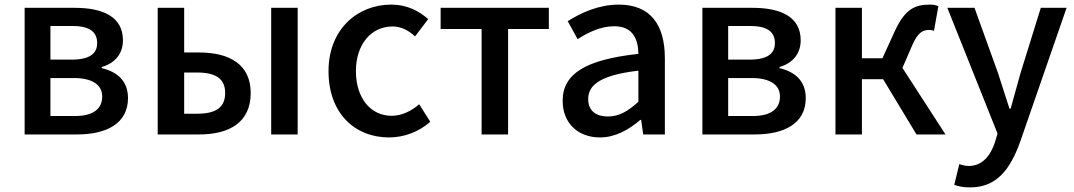

<svg xmlns="http://www.w3.org/2000/svg" viewBox="-20 -584 4666 834"><path d="M87 0H315C442 0 536 -47 536 -158C536 -235 486 -273 422 -288V-293C481 -310 514 -352 514 -409C514 -512 426 -550 305 -550H87ZM199 -325V-471H296C371 -471 402 -444 402 -397C402 -352 371 -325 291 -325ZM199 -80V-245H301C383 -245 424 -214 424 -165C424 -112 386 -80 305 -80Z M665 0H845C976 0 1069 -52 1069 -180C1069 -305 976 -356 845 -356H780V-550H665ZM780 -90V-269H836C919 -269 958 -241 958 -180C958 -118 919 -90 836 -90ZM1158 0H1273V-550H1158Z M1670 13C1733 13 1798 -10 1849 -55L1801 -131C1768 -103 1727 -81 1681 -81C1590 -81 1526 -158 1526 -275C1526 -391 1592 -469 1685 -469C1722 -469 1753 -453 1783 -426L1840 -501C1800 -536 1749 -564 1679 -564C1534 -564 1407 -458 1407 -275C1407 -92 1521 13 1670 13Z M2072 0H2187V-458H2364V-550H1894V-458H2072Z M2586 13C2652 13 2711 -20 2761 -63H2765L2774 0H2868V-331C2868 -477 2805 -564 2668 -564C2580 -564 2503 -528 2446 -492L2489 -414C2536 -444 2590 -470 2648 -470C2729 -470 2752 -414 2753 -350C2524 -325 2424 -264 2424 -146C2424 -49 2491 13 2586 13ZM2621 -78C2572 -78 2535 -100 2535 -154C2535 -216 2590 -258 2753 -277V-142C2708 -101 2669 -78 2621 -78Z M3031 0H3259C3386 0 3480 -47 3480 -158C3480 -235 3430 -273 3366 -288V-293C3425 -310 3458 -352 3458 -409C3458 -512 3370 -550 3249 -550H3031ZM3143 -325V-471H3240C3315 -471 3346 -444 3346 -397C3346 -352 3315 -325 3235 -325ZM3143 -80V-245H3245C3327 -245 3368 -214 3368 -165C3368 -112 3330 -80 3249 -80Z M3609 0H3724V-240H3816L3961 0H4087L3900 -289L3941 -384C3967 -445 3989 -454 4018 -454C4026 -454 4030 -452 4037 -450L4056 -557C4046 -562 4033 -564 4020 -564C3954 -564 3911 -545 3866 -447L3813 -331H3724V-550H3609Z M4194 230C4310 230 4368 151 4411 33L4613 -550H4501L4413 -267C4399 -217 4384 -162 4370 -112H4365C4348 -163 4331 -218 4315 -267L4213 -550H4095L4313 -4L4302 34C4282 93 4247 137 4187 137C4173 137 4157 132 4147 129L4125 219C4144 226 4166 230 4194 230Z"/></svg>

Font: Source Han Sans JP Medium
Style: Regular
Weight: 500
Designer: Ryoko NISHIZUKA 西塚涼子 (kana, bopomofo & ideographs); Paul D. Hunt (Latin, Greek & Cyrillic); Sandoll Communications 산돌커뮤니
Foundry: Adobe
Version: Version 2.002;hotconv 1.0.116;makeotfexe 2.5.65601